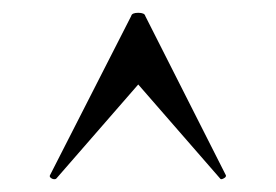

<svg xmlns="http://www.w3.org/2000/svg" viewBox="-20 -654 432 300"><path d="M333 -379Q333 -377 329 -375Q325 -373 324 -375L196 -522L68 -375Q67 -374 65 -374Q62 -374 59.5 -376Q57 -378 58 -380L185 -629Q186 -634 196 -634Q206 -634 207 -629L333 -380Z"/></svg>

Font: Cormorant Garamond SemiBold
Style: Regular
Weight: 600
Designer: Christian Thalmann (Catharsis Fonts)
Foundry: Catharsis Fonts
Version: Version 4.000